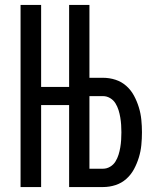

<svg xmlns="http://www.w3.org/2000/svg" viewBox="-20 -755 640 775"><path d="M63 0V-735H146V-404H300V-331H146V0ZM259 0V-735H341V-441H396Q422 -441 446.5 -433Q471 -425 490 -408Q509 -391 521 -368.5Q533 -346 540.5 -321.5Q548 -297 550.5 -271.5Q553 -246 553 -221Q553 -195 550.5 -169.5Q548 -144 540.5 -119.5Q533 -95 521 -72.5Q509 -50 490 -33Q471 -16 446.5 -8Q422 0 396 0ZM396 -74Q411 -74 424.5 -82Q438 -90 446 -103Q454 -116 458.5 -130.5Q463 -145 465.5 -160Q468 -175 469 -190Q470 -205 470 -221Q470 -236 469 -251Q468 -266 465.5 -281Q463 -296 458.5 -310.5Q454 -325 446 -338Q438 -351 424.5 -359Q411 -367 396 -367H341V-74Z"/></svg>

Font: Iosevka Mono
Style: Regular
Weight: 400
Designer: Belleve Invis
Foundry: Belleve Invis
Version: Version 11.1.1